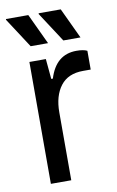

<svg xmlns="http://www.w3.org/2000/svg" viewBox="-83 -770 499 816"><g transform="rotate(-10 166.0 -361.5)"><path d="M227 -591 143 -720 144 -723H239L301 -591ZM86 -591 2 -720 3 -723H99L161 -591ZM69 0V-526H140L148 -439H155Q185 -538 274 -538Q304 -538 320 -530V-449H287Q222 -449 189.5 -406.5Q157 -364 157 -293V0Z"/></g></svg>

Font: Archivo
Style: Regular
Weight: 400
Designer: Hector Gatti
Foundry: Omnibus-Type
Version: Version 2.001